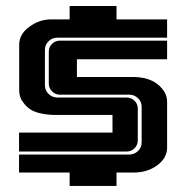

<svg xmlns="http://www.w3.org/2000/svg" viewBox="-20 -610 611 630"><path d="M418.9 -43.9H362.3V0H208.5V-43.9H42.5V-103H404.3Q420.9 -103 432.9 -114.5Q444.8 -126 444.8 -143.1V-259.3Q444.8 -276.4 432.9 -287.8Q420.9 -299.3 404.3 -299.3H176.8Q161.6 -299.3 150.9 -310.1Q140.1 -320.8 140.1 -335.9V-439.9Q140.1 -455.6 150.6 -466.1Q161.1 -476.6 176.3 -476.6H528.3V-415.5H232.4V-357.4H418.9Q489.7 -356.4 519.5 -308.6Q528.3 -293.9 528.3 -275.9V-125.5Q528.3 -92.3 497.1 -68.4Q464.4 -43.9 418.9 -43.9ZM362.3 -546.4H528.3V-486.3H167.5Q150.9 -486.3 139.2 -474.6Q127.4 -462.9 127.4 -446.3V-330.6Q127.4 -313.5 139.4 -301.8Q151.4 -290 168 -290H395.5Q410.6 -290 421.4 -279.5Q432.1 -269 432.1 -253.9V-149.4Q432.1 -134.3 421.4 -123.5Q410.6 -112.8 395.5 -112.8H42.5V-174.8H349.1V-232.9H152.8Q114.7 -234.9 91.3 -244.9Q67.9 -254.9 51.3 -280.8Q43 -294.9 43 -315.4V-463.4Q43 -498 76.2 -522.2Q109.4 -546.4 147.5 -546.4H208.5V-590.3H362.3Z"/></svg>

Font: Ebtekar Inline 2
Style: Inline-2
Weight: 500
Designer: Arman Khorramak
Foundry: Arman Khorramak
Version: Version 2.000